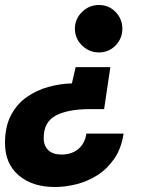

<svg xmlns="http://www.w3.org/2000/svg" viewBox="-29 -598 563 769"><path d="M191 151Q100 151 45.5 104Q-9 57 -9 -25Q-9 -91 15 -136.5Q39 -182 78.5 -209.5Q118 -237 165.5 -250Q213 -263 259 -264L274 -329H413L388 -161H332Q244 -161 195 -135.5Q146 -110 146 -45Q146 -14 164.5 3.5Q183 21 217 21Q258 21 284.5 -1Q311 -23 317 -63H466Q457 -3 428.5 38Q400 79 360.5 104Q321 129 276.5 140Q232 151 191 151ZM367 -388Q328 -388 299.5 -416Q271 -444 271 -483Q271 -522 299.5 -550Q328 -578 367 -578Q407 -578 434 -550Q461 -522 461 -483Q461 -444 434 -416Q407 -388 367 -388Z"/></svg>

Font: Rethink Sans ExtraBold
Style: Italic
Weight: 800
Italic angle: -10°
Designer: The Rethink Sans project authors (Hans Thiessen). DM Sans designed by Colophon Foundry.
Foundry: Rethink Communications LLC
Version: Version 1.001